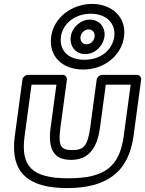

<svg xmlns="http://www.w3.org/2000/svg" viewBox="-20 -920 741 980"><path d="M291.1 -733C300.1 -799.6 363.4 -850 442.9 -850C523.4 -850 572.1 -799.7 563.1 -733C553.9 -664.7 494.5 -615 411.2 -615C325.9 -615 281.8 -664.4 291.1 -733ZM241.1 -733C227.7 -633.6 297.6 -565 404.4 -565C509.1 -565 599.6 -633.3 613.1 -733C626.5 -832.3 551.2 -900 449.7 -900C349.2 -900 254.5 -832.4 241.1 -733ZM341.1 -733C334.8 -686.1 363.9 -644 415.1 -644C465.1 -644 506.7 -685.7 513.1 -733C519.5 -780.3 487.1 -820 438.9 -820C391.7 -820 347.6 -780.7 341.1 -733ZM391.1 -733C393.9 -753.3 413.3 -770 432.1 -770C451.8 -770 465.9 -753.7 463.1 -733C460 -710.3 441.8 -694 421.8 -694C401 -694 388 -709.9 391.1 -733ZM268 -488 238.4 -269C224.1 -163.4 251.3 -104 342.1 -104C432.8 -104 476.1 -163.4 490.4 -269L520 -488H647L611.6 -226C590.2 -68.1 513.2 -10 329.4 -10C145.5 -10 84.2 -68.1 105.6 -226L141 -488ZM321.4 -513C322.8 -523.7 314.9 -538 299.7 -538H122.7C112 -538 96.4 -528.1 94.4 -513L55.6 -226C30.4 -39.9 122.5 40 322.6 40C522.7 40 636.4 -39.9 661.6 -226L700.4 -513C701.8 -523.7 693.9 -538 678.7 -538H501.7C491 -538 475.4 -528.1 473.4 -513L440.4 -269C427.3 -172.6 406 -154 348.8 -154C291.6 -154 275.3 -172.6 288.4 -269Z"/></svg>

Font: Hussar Techniczny
Style: Bold 
Weight: 700
Foundry: Cannot Into Space Fonts
Version: Version 0.77